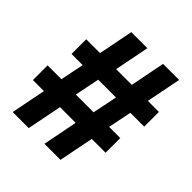

<svg xmlns="http://www.w3.org/2000/svg" viewBox="-186 -799 923 923"><g transform="rotate(45 275.0 -337.5)"><path d="M46.7 0 81.7 -177.5H6.7V-277.5H100.8L125 -397.5H49.2V-497.5H143.3L178.3 -675H287.5L252.5 -497.5H359.2L394.2 -675H503.3L468.3 -497.5H543.3V-397.5H449.2L425 -277.5H500.8V-177.5H406.7L371.7 0H262.5L297.5 -177.5H190.8L155.8 0ZM201.7 -274.2H322.5L348.3 -400.8H227.5Z"/></g></svg>

Font: Funnel Display
Style: Bold
Weight: 700
Designer: NORD ID, Kristian Moeller
Foundry: Dicotype
Version: Version 1.000